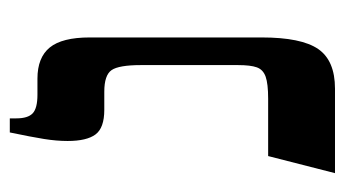

<svg xmlns="http://www.w3.org/2000/svg" viewBox="-172 -514 687 382"><g transform="rotate(-90 171.0 -323.5)"><path d="M51 -133H165Q195 -133 209 -138Q223 -143 227.5 -155.5Q232 -168 232 -193V-386Q232 -430 222 -444.5Q212 -459 179 -459H143Q107 -459 94 -476.5Q81 -494 81 -532Q81 -554 85 -579Q89 -604 98 -647H126V-634Q126 -611 136 -601.5Q146 -592 173 -592H205Q247 -592 267 -567.5Q287 -543 287 -488V-146Q287 -67 264 -33.5Q241 0 185 0H17Z"/></g></svg>

Font: Noto Serif Hebrew SemiBold
Style: Regular
Weight: 600
Designer: Monotype Design Team
Foundry: Monotype Imaging Inc.
Version: Version 1.000